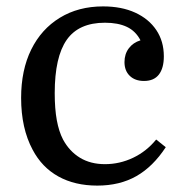

<svg xmlns="http://www.w3.org/2000/svg" viewBox="-20 -570 576 600"><path d="M302 -550Q360 -550 402.5 -530.5Q445 -511 468.5 -476Q492 -441 492 -394Q492 -357 476.5 -337Q461 -317 430 -317Q402 -317 385.5 -333Q369 -349 369 -376Q369 -401 382.5 -419Q396 -437 419 -444Q404 -473 376.5 -486Q349 -499 308 -499Q226 -499 188.5 -445.5Q151 -392 151 -279Q151 -230 157.5 -194.5Q164 -159 177 -134Q197 -97 230 -77Q263 -57 308 -57Q354 -57 396 -77Q438 -97 468 -134L498 -110Q458 -49 406 -19.5Q354 10 284 10Q214 10 162.5 -18.5Q111 -47 82 -102Q46 -169 46 -264Q46 -351 77.5 -415Q109 -479 167 -514.5Q225 -550 302 -550Z"/></svg>

Font: Domine
Style: Regular
Weight: 400
Designer: Pablo Impallari, Rodrigo Fuenzalida, Brenda Gallo
Foundry: Pablo Impallari, Rodrigo Fuenzalida, Brenda Gallo
Version: Version 2.000